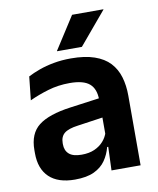

<svg xmlns="http://www.w3.org/2000/svg" viewBox="-80 -749 676 822"><g transform="rotate(-10 258.0 -337.5)"><path d="M340 0 344.5 -120 341 -131V-284.5L340.5 -306.5Q340.5 -354.5 314.2 -377Q288 -399.5 228.5 -399.5Q178 -399.5 133.8 -386.2Q89.5 -373 52 -355.5L63 -457.5Q85 -469 113.2 -479.2Q141.5 -489.5 176.5 -496Q211.5 -502.5 252 -502.5Q312 -502.5 353.5 -488.2Q395 -474 419.8 -447.5Q444.5 -421 455.5 -384.2Q466.5 -347.5 466.5 -303V0ZM179.5 11.5Q106.5 11.5 68.2 -25Q30 -61.5 30 -129V-143Q30 -214.5 74 -248.8Q118 -283 213.5 -296L352.5 -315L360 -232.5L232 -214Q190 -208.5 172.2 -194Q154.5 -179.5 154.5 -151.5V-146.5Q154.5 -119 171.8 -103.8Q189 -88.5 226 -88.5Q259 -88.5 282.5 -99Q306 -109.5 321.2 -126.8Q336.5 -144 343 -165.5L361 -102H339Q331 -70.5 313.2 -44.8Q295.5 -19 263.5 -3.8Q231.5 11.5 179.5 11.5ZM289.5 -685.5H425.5V-684L307 -543H199V-544.5Z"/></g></svg>

Font: Anek Gurmukhi SemiBold
Style: Regular
Weight: 600
Designer: Sarang Kulkarni (Gurmukhi), Yesha Goshar (Latin)
Foundry: Ek Type
Version: Version 1.003